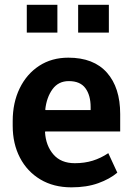

<svg xmlns="http://www.w3.org/2000/svg" viewBox="-20 -782 564 812"><path d="M282.2 10.3Q206.5 10.3 150.6 -23.2Q94.7 -56.6 64.2 -115.5Q33.7 -174.3 33.7 -250V-270Q33.7 -347.7 63.2 -408.4Q92.8 -469.2 145.8 -503.7Q198.7 -538.1 269 -538.1Q376 -538.1 432.1 -474.9Q488.3 -411.6 488.3 -299.8V-226.1H171.4L170.4 -223.1Q173.8 -166 205.8 -128.9Q237.8 -91.8 296.4 -91.8Q337.4 -91.8 372.1 -102.5Q406.7 -113.3 438 -134.3L476.1 -51.8Q444.3 -24.9 395.5 -7.3Q346.7 10.3 282.2 10.3ZM172.9 -316.4H363.3V-329.1Q363.3 -378.9 341.3 -408.9Q319.3 -439 271 -439Q227.1 -439 202.1 -404.8Q177.2 -370.6 171.4 -318.8ZM310.5 -644V-761.7H440.4V-644ZM93.3 -644V-761.7H222.7V-644Z"/></svg>

Font: Roboto Slab SemiBold
Style: Regular
Weight: 600
Designer: Google
Version: Version 2.001; ttfautohint (v1.8.3)